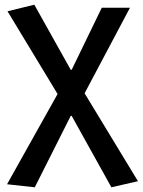

<svg xmlns="http://www.w3.org/2000/svg" viewBox="-20 -584 607 817"><path d="M128 213 281 -91H285L454 213L567 187L340 -187L533 -551H413L285 -287H281L126 -564L12 -536L225 -184L10 200Z"/></svg>

Font: Noto Sans CJK SC Medium
Style: Regular
Weight: 500
Designer: Ryoko NISHIZUKA 西塚涼子 (kana, bopomofo & ideographs); Paul D. Hunt (Latin, Greek & Cyrillic); Sandoll Communications 산돌커뮤니
Foundry: Adobe
Version: Version 2.004;hotconv 1.0.118;makeotfexe 2.5.65603